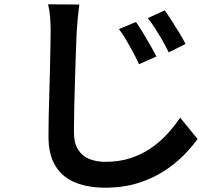

<svg xmlns="http://www.w3.org/2000/svg" viewBox="-20 -804 1040 891"><path d="M611 -702Q625 -682 642.5 -653.5Q660 -625 677 -595Q694 -565 706 -542L625 -506Q611 -537 596 -564.5Q581 -592 566 -618Q551 -644 532 -669ZM744 -756Q758 -737 776.5 -708.5Q795 -680 812.5 -651Q830 -622 841 -600L763 -561Q748 -592 732.5 -618.5Q717 -645 701 -670.5Q685 -696 666 -720ZM348 -783Q344 -753 341 -720.5Q338 -688 336 -659Q334 -618 332 -558.5Q330 -499 328 -433Q326 -367 324.5 -303.5Q323 -240 323 -191Q323 -140 342.5 -109.5Q362 -79 395 -66Q428 -53 469 -53Q533 -53 585 -70Q637 -87 679 -115.5Q721 -144 755 -181Q789 -218 816 -258L897 -159Q872 -124 833.5 -84.5Q795 -45 742 -10.5Q689 24 620.5 45.5Q552 67 467 67Q389 67 329.5 43Q270 19 237.5 -33.5Q205 -86 205 -170Q205 -211 206 -264.5Q207 -318 209 -375Q211 -432 212 -487Q213 -542 214 -587Q215 -632 215 -659Q215 -693 212.5 -725Q210 -757 203 -784Z"/></svg>

Font: Noto Sans HK SemiBold
Style: Regular
Weight: 600
Version: Version 2.004-H2;hotconv 1.0.118;makeotfexe 2.5.65603